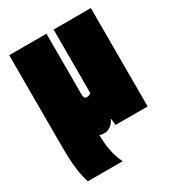

<svg xmlns="http://www.w3.org/2000/svg" viewBox="-159 -588 760 835"><g transform="rotate(-30 220.5 -171.0)"><path d="M203 7C230 7 249 -10 260 -35L264 0H425V-494H238V-176C234 -172 228 -167 217 -167C204 -167 202 -177 202 -193V-494H15V-60C15 14 15 86 37 152H212C189 108 181 54 181 2C184 5 194 7 203 7Z"/></g></svg>

Font: Blinker Headline
Style: Regular
Weight: 900
Width: 4
Designer: Juergen Huber
Foundry: supertype
Version: Version 1.015;PS 1.15;hotconv 1.0.88;makeotf.lib2.5.647800